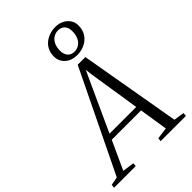

<svg xmlns="http://www.w3.org/2000/svg" viewBox="-352 -1154 1276 1276"><g transform="rotate(-45 286.0 -516.0)"><path d="M-60.5 0 -57.5 -24.5 1 -35.5 347 -749H419L543 -36L617 -24.5L615 0H377L380.5 -24.5L461.5 -35.5L430 -236.5H154.5L62.5 -36L145 -24.5L143 0ZM172.5 -275.5H423.5L367 -637L361 -687L339 -639.5ZM391 -796Q339 -796 306.2 -825.2Q273.5 -854.5 273.5 -900Q273.5 -932 285.2 -956.5Q297 -981 317.5 -997.8Q338 -1014.5 364.2 -1023.2Q390.5 -1032 419 -1032Q453 -1032 479.2 -1018.5Q505.5 -1005 520.5 -982.2Q535.5 -959.5 535.5 -930.5Q535.5 -887.5 515.5 -857.5Q495.5 -827.5 462.8 -811.8Q430 -796 391 -796ZM394 -825Q417 -825 436.5 -837.2Q456 -849.5 467.8 -873.5Q479.5 -897.5 479.5 -932Q479.5 -965 462.8 -984Q446 -1003 415.5 -1003Q392.5 -1003 372.8 -991Q353 -979 341.2 -955.2Q329.5 -931.5 329.5 -897.5Q329.5 -865 346.2 -845Q363 -825 394 -825Z"/></g></svg>

Font: Merriweather 96pt Light
Style: Italic
Weight: 300
Italic angle: -7.8°
Version: Version 2.101